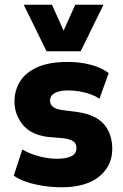

<svg xmlns="http://www.w3.org/2000/svg" viewBox="-20 -778 517 809"><path d="M241 11Q199 11 161 5Q123 -1 91.5 -11.5Q60 -22 38 -38L74 -148Q99 -134 124.5 -125.5Q150 -117 174.5 -113Q199 -109 218 -109Q258 -109 280 -119.5Q302 -130 302 -153Q302 -172 291 -181Q280 -190 252 -195L182 -201Q110 -210 75.5 -253Q41 -296 41 -350Q41 -396 63.5 -433.5Q86 -471 135.5 -494Q185 -517 265 -517Q303 -517 335.5 -511Q368 -505 394 -494.5Q420 -484 438 -470L399 -362Q383 -373 361 -381Q339 -389 314.5 -393Q290 -397 266 -397Q231 -397 211 -386Q191 -375 191 -355Q191 -337 203.5 -327.5Q216 -318 243 -314L306 -306Q383 -295 418 -254.5Q453 -214 453 -150Q453 -102 427 -65Q401 -28 354 -8.5Q307 11 241 11ZM176 -562 80 -758H199L248 -649L297 -758H416L320 -562Z"/></svg>

Font: Nunito Sans 7pt Condensed Black
Style: Regular
Weight: 900
Width: 3
Designer: Vernon Adams
Foundry: Vernon Adams
Version: Version 3.101;gftools[0.9.27]